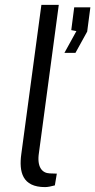

<svg xmlns="http://www.w3.org/2000/svg" viewBox="-20 -762 389 784"><path d="M164 2C174 2 190 -1 204 -5L212 -53L183 -54C152 -55 130 -80 139 -138L220 -742H149L67 -133C57 -60 71 2 164 2ZM243 -546H288L336 -633L349 -732H283L271 -639L292 -635Z"/></svg>

Font: United Sans Light
Style: Italic
Weight: 300
Italic angle: -8°
Designer: Pablo Impallari, Rodrigo Fuenzalida (Modified by Dan O. Williams)
Version: Version 1.000;PS 001.000;hotconv 1.0.88;makeotf.lib2.5.64775